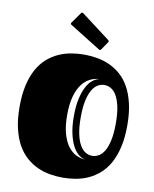

<svg xmlns="http://www.w3.org/2000/svg" viewBox="-103 -1045 917 1142"><g transform="rotate(10 355.0 -474.5)"><path d="M355 19Q315.9 19 276.6 12.2Q237.3 5.4 201.2 -11.2Q165 -27.8 133.8 -55.4Q102.5 -83 79.3 -124.3Q56.2 -165.5 43 -221.9Q29.8 -278.3 29.8 -353Q29.8 -427.2 43 -483.9Q56.2 -540.5 79.3 -581.8Q102.5 -623 133.8 -650.4Q165 -677.7 201.2 -694.1Q237.3 -710.4 276.6 -717.3Q315.9 -724.1 355 -724.1Q394 -724.1 433.6 -717.3Q473.1 -710.4 509.3 -694.1Q545.4 -677.7 576.7 -650.4Q607.9 -623 630.9 -581.8Q653.8 -540.5 667 -483.9Q680.2 -427.2 680.2 -353Q680.2 -278.8 667 -222.2Q653.8 -165.5 630.9 -124.3Q607.9 -83 576.7 -55.4Q545.4 -27.8 509.3 -11.2Q473.1 5.4 433.6 12.2Q394 19 355 19ZM398.9 -353Q398.9 -292 408 -251Q417 -210 432.1 -185.1Q447.3 -160.2 466.1 -149.7Q484.9 -139.2 504.9 -139.2Q524.9 -139.2 543.9 -149.7Q563 -160.2 577.9 -185.1Q592.8 -210 601.8 -251Q610.8 -292 610.8 -353Q610.8 -414.1 601.8 -455.1Q592.8 -496.1 577.9 -521Q563 -545.9 543.9 -556.4Q524.9 -566.9 504.9 -566.9Q484.9 -566.9 466.1 -556.4Q447.3 -545.9 432.1 -521Q417 -496.1 408 -455.1Q398.9 -414.1 398.9 -353ZM357.4 -353Q357.4 -414.1 367.4 -458.5Q377.4 -502.9 393.1 -532.2Q408.7 -561.5 428.5 -576.9Q448.2 -592.3 468.3 -596.2Q439.5 -594.7 412.1 -581.1Q384.8 -567.4 363.5 -538.6Q342.3 -509.8 329.6 -464.1Q316.9 -418.5 316.9 -353Q316.9 -287.6 329.6 -241.9Q342.3 -196.3 363.5 -167.5Q384.8 -138.7 412.1 -125Q439.5 -111.3 468.3 -109.9Q448.2 -113.3 428.5 -128.9Q408.7 -144.5 393.1 -173.8Q377.4 -203.1 367.4 -247.6Q357.4 -292 357.4 -353ZM249 -885.3Q244.6 -888.2 244.6 -892.6Q244.6 -896 248 -899.9L293 -963.4Q296.4 -967.8 300.3 -967.8Q303.2 -967.8 307.1 -964.8L480 -834Q484.4 -830.1 484.4 -826.7Q484.4 -823.2 481.4 -819.8L448.7 -772Q445.8 -767.1 440.4 -767.1Q439 -767.1 437.5 -768.1Q436 -769 434.1 -770Z"/></g></svg>

Font: Fascinate Inline
Style: Regular
Weight: 900
Designer: Astigmatic (AOETI)
Foundry: Astigmatic (AOETI)
Version: Version 1.000